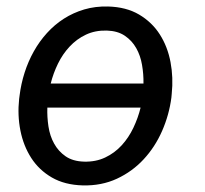

<svg xmlns="http://www.w3.org/2000/svg" viewBox="-20 -558 627 588"><path d="M40 -265.6Q44.4 -301.3 55.4 -335.7Q66.4 -370.1 83.5 -400.6Q100.6 -431.2 123.8 -456.8Q147 -482.4 175.5 -500.7Q204.1 -519 238 -529.1Q272 -539.1 311 -538.1Q366.7 -536.6 406 -513.4Q445.3 -490.2 469.2 -452.9Q493.2 -415.5 502.2 -367.9Q511.2 -320.3 505.9 -270.5L504.9 -259.3Q498 -206.1 476.3 -156.7Q454.6 -107.4 419.9 -70.1Q385.3 -32.7 338.1 -10.7Q291 11.2 233.4 9.8Q178.2 8.3 138.9 -14.4Q99.6 -37.1 75.7 -74.2Q51.8 -111.3 42.5 -158.2Q33.2 -205.1 38.6 -254.9ZM237.3 -63Q273.4 -62 302.2 -75.7Q331.1 -89.4 352.5 -112.8Q374 -136.2 388.4 -166.5Q402.8 -196.8 410.6 -228.5H125Q124 -199.7 128.4 -170.7Q132.8 -141.6 145.8 -118.2Q158.7 -94.7 180.9 -79.3Q203.1 -64 237.3 -63ZM307.1 -464.4Q271.5 -465.3 243.2 -451.9Q214.8 -438.5 193.4 -415.5Q171.9 -392.6 157.5 -363Q143.1 -333.5 135.3 -302.2H419.4Q419.9 -330.6 415 -359.1Q410.2 -387.7 397.2 -410.6Q384.3 -433.6 362.3 -448.5Q340.3 -463.4 307.1 -464.4Z"/></svg>

Font: Roboto Mono
Style: Italic
Weight: 400
Designer: Google
Version: Version 2.000985; 2015; ttfautohint (v1.3)